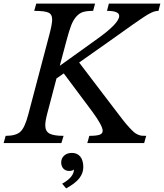

<svg xmlns="http://www.w3.org/2000/svg" viewBox="-39 -790 905 1060"><path d="M328.1 -565.9 291 -426.8 498 -575.2Q619.1 -661.6 619.1 -702.1Q619.1 -730 551.8 -730L562 -770H846.2L835.9 -730Q829.1 -730 822.8 -728.8Q816.4 -727.5 810.3 -725.8Q804.2 -724.1 795.2 -719.5Q786.1 -714.8 778.1 -710.4Q770 -706.1 756.3 -696.8Q742.7 -687.5 730.5 -679.4Q718.3 -671.4 697.3 -656.5Q676.3 -641.6 658 -628.7Q639.6 -615.7 609.4 -594Q579.1 -572.3 551.8 -553.2L397.9 -444.8L594.2 -187Q622.1 -149.9 640.4 -126.7Q658.7 -103.5 675 -85.9Q691.4 -68.4 700.9 -60.1Q710.4 -51.8 722.9 -46.6Q735.4 -41.5 743.9 -40.8Q752.4 -40 768.1 -40L756.8 0H442.9L454.1 -40Q492.2 -40 510 -45.9Q527.8 -51.8 527.8 -67.9Q527.8 -95.7 471.2 -172.9L313 -384.8L272.9 -356.9L223.1 -168Q210.9 -123 210.9 -98.1Q210.9 -65.4 234.1 -52.7Q257.3 -40 312 -40L299.8 0H-19L-7.8 -40Q48.8 -40 73.5 -62.7Q98.1 -85.4 117.2 -158.2L233.9 -600.1Q249 -657.7 249 -682.1Q249 -711.4 227.8 -720.7Q206.5 -730 149.9 -730L161.1 -770H485.8L475.1 -730Q440.9 -730 420.2 -723.9Q399.4 -717.8 382.3 -698.5Q365.2 -679.2 353.8 -649.4Q342.3 -619.6 328.1 -565.9ZM326.2 250 304.2 224.1Q369.1 188 369.1 146Q359.9 153.8 342.8 153.8Q323.2 153.8 311 140.9Q298.8 127.9 298.8 106.9Q298.8 84 315.2 69.1Q331.5 54.2 357.9 54.2Q387.7 54.2 404.3 74.7Q420.9 95.2 420.9 132.8Q420.9 166 398.7 194.3Q376.5 222.7 326.2 250Z"/></svg>

Font: Libre Baskerville
Style: Italic
Weight: 400
Designer: Pablo Impallari, Rodrigo Fuenzalida
Foundry: Pablo Impallari, Rodrigo Fuenzalida
Version: Version 1.000